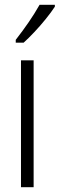

<svg xmlns="http://www.w3.org/2000/svg" viewBox="-20 -785 250 805"><path d="M121 0H68V-532H121ZM210 -757Q195 -734 172 -705.5Q149 -677 124 -650.5Q99 -624 79 -606H46V-618Q77 -658 101 -693Q125 -728 146 -765H210Z"/></svg>

Font: Noto Sans Khmer ExtraCondensed Light
Style: Regular
Weight: 300
Width: 2
Designer: Danh Hong and the Monotype Design Team
Foundry: Monotype Imaging Inc.
Version: Version 2.004; ttfautohint (v1.8.4.7-5d5b)